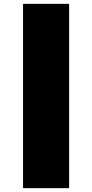

<svg xmlns="http://www.w3.org/2000/svg" viewBox="-20 -820 480 1000"><path d="M100 -800H340V160H100Z"/></svg>

Font: Syne ExtraBold
Style: Regular
Weight: 800
Designer: Lucas Descroix
Foundry: Bonjour Monde
Version: Version 2.200; ttfautohint (v1.8.4)